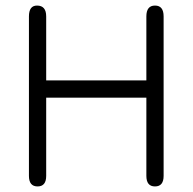

<svg xmlns="http://www.w3.org/2000/svg" viewBox="-20 -663 692 690"><path d="M146 -312V-31Q146 7 115 7Q84 7 84 -31V-604Q84 -643 113 -643Q146 -643 146 -604V-374H506V-604Q506 -643 537 -643Q568 -643 568 -604V-31Q568 7 537 7Q506 7 506 -31V-312Z"/></svg>

Font: Jura Medium
Style: Regular
Weight: 500
Designer: Daniel Johnson, Alexei Vanyashin
Foundry: Daniel Johnson
Version: Version 5.103